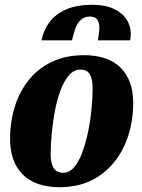

<svg xmlns="http://www.w3.org/2000/svg" viewBox="-20 -760 591 800"><path d="M228 20Q178 20 139 6.5Q100 -7 74 -33.5Q48 -60 35 -97Q22 -134 22 -181Q22 -253 42 -316.5Q62 -380 101 -428Q140 -476 197.5 -503Q255 -530 330 -530Q381 -530 419.5 -516.5Q458 -503 483.5 -477Q509 -451 522 -414.5Q535 -378 535 -332Q535 -260 515 -196.5Q495 -133 455.5 -84Q416 -35 359 -7.5Q302 20 228 20ZM244 -40Q269 -40 289 -63.5Q309 -87 323.5 -126.5Q338 -166 347.5 -213Q357 -260 361.5 -307.5Q366 -355 366 -394Q366 -428 355 -449Q344 -470 314 -470Q288 -470 267.5 -446.5Q247 -423 232.5 -384.5Q218 -346 209 -299Q200 -252 195.5 -204.5Q191 -157 191 -116Q191 -83 202.5 -61.5Q214 -40 244 -40ZM153 -592Q161 -634 186 -667.5Q211 -701 255 -720.5Q299 -740 364 -740Q418 -740 453.5 -723.5Q489 -707 507 -679.5Q525 -652 525 -619Q525 -607 522 -592H388Q390 -606 392 -620Q394 -634 394 -645Q394 -665 385.5 -678Q377 -691 354 -691Q330 -691 315 -675.5Q300 -660 292.5 -637Q285 -614 280 -592Z"/></svg>

Font: Sansita Swashed Light
Style: Bold
Weight: 700
Version: Version 1.003